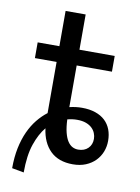

<svg xmlns="http://www.w3.org/2000/svg" viewBox="-84 -702 619 851"><g transform="rotate(10 226.0 -276.5)"><path d="M275.9 -178.2Q254.9 -178.2 232.4 -172.4Q233.9 -137.2 240 -113.3Q246.1 -89.4 255.6 -75.2Q265.1 -61 277.1 -54.9Q289.1 -48.8 302.7 -48.8Q330.6 -48.8 347.2 -65.2Q363.8 -81.5 363.8 -107.4Q363.8 -120.6 358.6 -133.3Q353.5 -146 343 -156Q332.5 -166 315.9 -172.1Q299.3 -178.2 275.9 -178.2ZM43.9 -485.8H141.6V-644.5H231.9V-485.8H390.6V-415H231.9V-227.5Q260.7 -234.4 288.1 -234.4Q322.8 -234.4 348.9 -225.3Q375 -216.3 392.3 -200Q409.7 -183.6 418.5 -160.6Q427.2 -137.7 427.2 -109.9Q427.2 -84 418.2 -60.8Q409.2 -37.6 391.6 -19.5Q374 -1.5 348.6 9Q323.2 19.5 290.5 19.5Q226.1 19.5 189.2 -16.6Q152.3 -52.7 144 -116.7Q117.7 -85.4 100.3 -34.7Q83 16.1 83 92.8L29.3 83Q29.3 33.2 37.8 -8.1Q46.4 -49.3 61.5 -82.5Q76.7 -115.7 97.2 -141.1Q117.7 -166.5 141.6 -184.6V-415H43.9Z"/></g></svg>

Font: Andika Phon
Style: Regular
Weight: 400
Designer: Victor Gaultney, Annie Olsen, Julie Remington, Don Collingsworth, Eric Hays, Becca Hirsbrunner
Foundry: SIL International
Version: Version 5.000